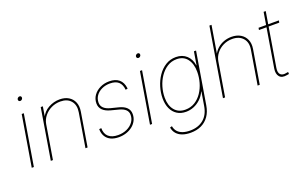

<svg xmlns="http://www.w3.org/2000/svg" viewBox="-100 -1216 3068 1917"><g transform="rotate(-20 1433.5 -257.0)"><path d="M45.4 0 134.8 -539.1H157.2L67.9 0ZM166 -666Q156.7 -666 151.1 -672.9Q145.5 -679.7 147 -689Q148.4 -698.7 156.5 -705.3Q164.6 -711.9 174.3 -711.9Q183.6 -711.9 189 -705.3Q194.3 -698.7 192.9 -689Q191.4 -679.2 183.6 -672.6Q175.8 -666 166 -666Z M329.6 -359.4 270.5 0H248L336.9 -539.1H359.4L340.3 -421.9H334.5Q362.3 -484.4 419.4 -515.6Q476.6 -546.9 538.6 -546.9Q594.7 -546.9 633.5 -523.2Q672.4 -499.5 689.7 -457.5Q707 -415.5 697.8 -359.4L638.7 0H616.2L675.8 -359.9Q688 -434.1 650.1 -479.2Q612.3 -524.4 538.6 -524.4Q487.3 -524.4 442.9 -503.2Q398.4 -481.9 368.2 -444.6Q337.9 -407.2 329.6 -359.4Z M969.7 10.7Q920.9 10.7 886.2 -5.1Q851.6 -21 832.3 -50.8Q813 -80.6 810.5 -121.6Q810.1 -126.5 810.3 -126.7Q810.5 -127 810.5 -132.3L833 -134.8Q833 -74.2 868.4 -43Q903.8 -11.7 969.7 -11.7Q1020 -11.7 1061.8 -30.5Q1103.5 -49.3 1128.7 -82.8Q1153.8 -116.2 1153.8 -159.2Q1153.8 -192.9 1131.1 -214.6Q1108.4 -236.3 1064 -248L981.4 -269.5Q927.2 -283.7 899.4 -312Q871.6 -340.3 871.6 -381.8Q871.6 -430.2 898.2 -467.3Q924.8 -504.4 968.8 -525.6Q1012.7 -546.9 1065.9 -546.9Q1131.3 -546.9 1169.2 -515.1Q1207 -483.4 1214.4 -422.4Q1214.8 -419.4 1214.6 -418.7Q1214.4 -418 1214.8 -415L1192.9 -411.6Q1188 -468.3 1156.5 -496.3Q1125 -524.4 1065.9 -524.4Q1018.1 -524.4 979 -506.1Q939.9 -487.8 917.2 -455.8Q894.5 -423.8 894.5 -382.8Q894.5 -348.6 917.7 -325.7Q940.9 -302.7 987.8 -290.5L1070.8 -269.5Q1122.1 -256.3 1149.2 -229Q1176.3 -201.7 1176.3 -160.2Q1176.3 -122.1 1159.7 -90.6Q1143.1 -59.1 1114.3 -36.4Q1085.4 -13.7 1048.1 -1.5Q1010.7 10.7 969.7 10.7Z M1301.8 0 1391.1 -539.1H1413.6L1324.2 0ZM1422.4 -666Q1413.1 -666 1407.5 -672.9Q1401.9 -679.7 1403.3 -689Q1404.8 -698.7 1412.8 -705.3Q1420.9 -711.9 1430.7 -711.9Q1439.9 -711.9 1445.3 -705.3Q1450.7 -698.7 1449.2 -689Q1447.8 -679.2 1439.9 -672.6Q1432.1 -666 1422.4 -666Z M1658.2 214.4Q1608.9 214.4 1571.3 200.9Q1533.7 187.5 1510.3 160.6Q1486.8 133.8 1480.5 94.7L1502.4 88.4Q1508.3 123 1528.8 146Q1549.3 168.9 1582.3 180.4Q1615.2 191.9 1659.2 191.9Q1747.1 191.9 1803.2 145Q1859.4 98.1 1874 8.3L1897.9 -136.7H1895.5Q1874.5 -92.3 1841.6 -61.3Q1808.6 -30.3 1768.8 -14.2Q1729 2 1686.5 2Q1631.3 2 1591.8 -23.4Q1552.2 -48.8 1531 -95Q1509.8 -141.1 1509.8 -203.1Q1509.8 -263.7 1528.1 -324.2Q1546.4 -384.8 1580.8 -435.3Q1615.2 -485.8 1664.1 -516.4Q1712.9 -546.9 1774.4 -546.9Q1808.6 -546.9 1836.9 -536.4Q1865.2 -525.9 1886.5 -506.3Q1907.7 -486.8 1921.1 -460Q1934.6 -433.1 1939 -399.4H1941.4L1964.8 -539.1H1987.3L1896 10.3Q1885.3 76.2 1853.3 121.8Q1821.3 167.5 1772 190.9Q1722.7 214.4 1658.2 214.4ZM1687 -20.5Q1744.1 -20.5 1788.6 -48.1Q1833 -75.7 1863.8 -121.6Q1894.5 -167.5 1910.2 -223.4Q1925.8 -279.3 1925.8 -335.9Q1925.8 -420.4 1886.5 -472.4Q1847.2 -524.4 1773.9 -524.4Q1718.3 -524.4 1673.8 -495.8Q1629.4 -467.3 1597.4 -420.4Q1565.4 -373.5 1548.8 -316.7Q1532.2 -259.8 1532.2 -203.6Q1532.2 -119.6 1573.2 -70.1Q1614.3 -20.5 1687 -20.5Z M2159.2 -359.4 2099.6 0H2077.1L2197.8 -727.5H2220.2L2169.4 -421.9H2163.6Q2182.6 -463.9 2213.9 -491.5Q2245.1 -519 2283.9 -533Q2322.8 -546.9 2364.3 -546.9Q2420.4 -546.9 2460.2 -523.2Q2500 -499.5 2518.3 -457.5Q2536.6 -415.5 2527.3 -359.4L2467.8 0H2445.3L2504.9 -359.4Q2517.6 -433.6 2478 -479Q2438.5 -524.4 2364.3 -524.4Q2313.5 -524.4 2269.8 -503.2Q2226.1 -481.9 2196.5 -444.6Q2167 -407.2 2159.2 -359.4Z M2867.2 -539.1 2863.3 -516.6H2647.5L2651.4 -539.1ZM2753.4 -671.4H2775.9L2681.6 -102.5Q2673.8 -54.7 2693.4 -33Q2712.9 -11.2 2756.3 -20Q2761.2 -21 2767.1 -22Q2772.9 -22.9 2777.8 -23.4L2778.8 -1.5Q2772.9 -1 2767.1 0Q2761.2 1 2755.4 2Q2700.7 12.2 2675.5 -17.8Q2650.4 -47.9 2659.2 -102.5Z"/></g></svg>

Font: Inter 18pt Thin
Style: Italic
Weight: 250
Italic angle: -9.3988°
Version: Version 4.001;git-66647c0bb